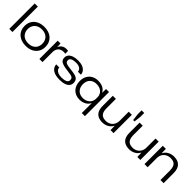

<svg xmlns="http://www.w3.org/2000/svg" viewBox="318 -2228 3893 3893"><g transform="rotate(45 2265.0 -281.0)"><path d="M59 0V-729H149V0Z M536 10Q468 10 413 -9Q358 -28 318 -63.5Q278 -99 256.5 -149Q235 -199 235 -261Q235 -345 273 -406Q311 -467 378.5 -500Q446 -533 536 -533Q603 -533 658.5 -514.5Q714 -496 753.5 -460Q793 -424 814.5 -374Q836 -324 836 -261Q836 -179 798.5 -118Q761 -57 694 -23.5Q627 10 536 10ZM536 -63Q600 -63 647.5 -87Q695 -111 720.5 -156Q746 -201 746 -261Q746 -307 731.5 -344Q717 -381 689.5 -407Q662 -433 623 -447Q584 -461 536 -461Q471 -461 424 -436.5Q377 -412 351 -367Q325 -322 325 -261Q325 -216 340 -179.5Q355 -143 382 -117Q409 -91 448 -77Q487 -63 536 -63Z M922 0V-525H1003L1008 -428H1011Q1028 -476 1069.5 -504Q1111 -532 1167 -532Q1183 -532 1196 -530.5Q1209 -529 1217 -527V-444Q1207 -448 1193.5 -449.5Q1180 -451 1166 -451Q1124 -451 1090 -434Q1056 -417 1035.5 -384.5Q1015 -352 1011 -303V0Z M1503 10Q1442 10 1393.5 -2Q1345 -14 1311.5 -37Q1278 -60 1260 -92.5Q1242 -125 1240 -164H1329Q1329 -129 1350.5 -103.5Q1372 -78 1411.5 -64Q1451 -50 1505 -50Q1579 -50 1623.5 -71.5Q1668 -93 1668 -139Q1668 -173 1652 -191.5Q1636 -210 1599 -218.5Q1562 -227 1497 -234Q1414 -243 1361.5 -258.5Q1309 -274 1284 -303Q1259 -332 1259 -381Q1259 -429 1289 -463.5Q1319 -498 1373 -516.5Q1427 -535 1501 -535Q1576 -535 1628 -515Q1680 -495 1709.5 -458Q1739 -421 1743 -370H1657Q1654 -407 1633 -430Q1612 -453 1578.5 -463.5Q1545 -474 1501 -474Q1434 -474 1390.5 -453.5Q1347 -433 1347 -387Q1347 -358 1364 -341.5Q1381 -325 1418 -316Q1455 -307 1513 -301Q1599 -293 1652.5 -278Q1706 -263 1731.5 -232Q1757 -201 1757 -146Q1757 -99 1729.5 -64Q1702 -29 1645.5 -9.5Q1589 10 1503 10Z M2305 167V-113H2300Q2275 -57 2215 -24Q2155 9 2079 9Q2020 9 1971.5 -10Q1923 -29 1888.5 -65Q1854 -101 1835 -151Q1816 -201 1816 -263Q1816 -346 1849 -406.5Q1882 -467 1941.5 -500Q2001 -533 2079 -533Q2135 -533 2179.5 -519Q2224 -505 2255 -479Q2286 -453 2302 -419H2306L2309 -525H2394V167ZM2102 -62Q2166 -62 2211.5 -87.5Q2257 -113 2280.5 -154Q2304 -195 2304 -243V-289Q2304 -335 2280.5 -374.5Q2257 -414 2211.5 -438Q2166 -462 2102 -462Q2044 -462 2000 -438.5Q1956 -415 1931.5 -370.5Q1907 -326 1907 -263Q1907 -202 1931.5 -156.5Q1956 -111 1999.5 -86.5Q2043 -62 2102 -62Z M2731 9Q2664 9 2612 -15Q2560 -39 2531 -92.5Q2502 -146 2502 -235V-525H2591V-251Q2591 -187 2609.5 -145.5Q2628 -104 2665 -83.5Q2702 -63 2757 -63Q2817 -63 2862 -88.5Q2907 -114 2933 -159.5Q2959 -205 2959 -265V-525H3048V0H2962L2959 -115H2953Q2924 -57 2864 -24Q2804 9 2731 9Z M3142 -469 3124 -616V-729H3199V-616L3181 -469Z M3500 9Q3433 9 3381 -15Q3329 -39 3300 -92.5Q3271 -146 3271 -235V-525H3360V-251Q3360 -187 3378.5 -145.5Q3397 -104 3434 -83.5Q3471 -63 3526 -63Q3586 -63 3631 -88.5Q3676 -114 3702 -159.5Q3728 -205 3728 -265V-525H3817V0H3731L3728 -115H3722Q3693 -57 3633 -24Q3573 9 3500 9Z M3936 0V-525H4024L4026 -409H4032Q4062 -469 4122.5 -501Q4183 -533 4254 -533Q4305 -533 4346.5 -520Q4388 -507 4418.5 -478.5Q4449 -450 4466 -403Q4483 -356 4483 -288V0H4393V-272Q4393 -338 4375 -380Q4357 -422 4320.5 -442Q4284 -462 4228 -462Q4168 -462 4122.5 -436.5Q4077 -411 4051.5 -366Q4026 -321 4026 -260V0Z"/></g></svg>

Font: Mona Sans Expanded
Style: Regular
Weight: 400
Width: 7
Designer: Deni Anggara
Foundry: GitHub
Version: Version 2.000